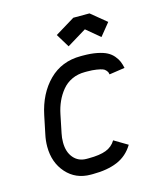

<svg xmlns="http://www.w3.org/2000/svg" viewBox="-106 -768 737 860"><g transform="rotate(-15 262.5 -337.5)"><path d="M389.6 -687 460.9 -628.4 414.1 -570.8 351.1 -623.5 261.2 -568.8 223.1 -631.3 314.5 -687ZM405.8 -399.9Q404.3 -407.2 403.3 -409.9Q402.3 -412.6 396.7 -419.4Q391.1 -426.3 382.1 -429.4Q373 -432.6 355 -435.5Q336.9 -438.5 312 -438.5H301.8Q268.1 -438.5 241 -425.8Q213.9 -413.1 195.6 -390.6Q177.2 -368.2 165.3 -341.8Q153.3 -315.4 147 -284.2L129.9 -200.7Q125.5 -181.2 125.5 -159.2Q125.5 -114.7 148.2 -87.9Q170.9 -61 208.5 -61H218.8Q270 -61 299.6 -72.5Q329.1 -84 344.7 -110.4L407.2 -73.2Q379.4 -27.3 332.8 -7.6Q286.1 12.2 218.8 12.2H208.5Q139.2 12.2 95.7 -36.6Q52.2 -85.4 52.2 -159.2Q52.2 -187.5 58.6 -216.3L75.7 -298.8Q95.7 -395 154.5 -453.6Q213.4 -512.2 301.8 -512.2H312Q349.1 -512.2 377.2 -506.6Q405.3 -501 422.4 -491.9Q439.5 -482.9 451.2 -469Q462.9 -455.1 468.5 -441.9Q474.1 -428.7 478 -410.6Z"/></g></svg>

Font: Anka/Coder Condensed
Style: Italic
Weight: 400
Width: 4
Italic angle: -12°
Monospace: yes
Version: Version 001.100